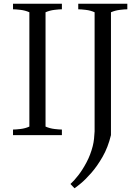

<svg xmlns="http://www.w3.org/2000/svg" viewBox="-20 -727 755 1033"><path d="M50 0V-30Q64 -30 90 -33Q116 -36 138 -46V-661Q116 -671 90 -674Q64 -677 50 -677V-707H313V-677Q299 -677 273.5 -674Q248 -671 225 -661V-46Q248 -36 273.5 -33Q299 -30 313 -30V0ZM359 263Q378 246 401 216.5Q424 187 445.5 146.5Q467 106 479 59Q484 39 486 19Q488 -1 489 -20V-661Q467 -671 441 -674Q415 -677 401 -677V-707H665V-677Q651 -677 625.5 -674Q600 -671 577 -661V0Q561 66 532 116.5Q503 167 471.5 203Q440 239 415 259.5Q390 280 381 286Z"/></svg>

Font: Joan
Style: Regular
Weight: 400
Designer: Paolo Biagini
Version: Version 1.001; ttfautohint (v1.8.4.7-5d5b);gftools[0.9.30]